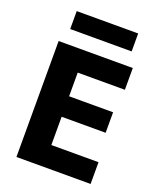

<svg xmlns="http://www.w3.org/2000/svg" viewBox="-167 -1035 943 1136"><g transform="rotate(20 304.5 -466.5)"><path d="M116 -820V-933H503V-820ZM246 -593V-444H523V-315H246V-137H543V0H76V-730H543V-593Z"/></g></svg>

Font: Mplus 1p ExtraBold
Style: Regular
Weight: 800
Version: Version 1.061